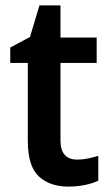

<svg xmlns="http://www.w3.org/2000/svg" viewBox="-20 -774 409 711"><path d="M266 -183Q286 -183 305.5 -187Q325 -191 344 -197V-105Q324 -95 294.5 -89Q265 -83 233 -83Q165 -83 124 -120.5Q83 -158 83 -253V-541H18V-598L91 -637L126 -754H204V-635H338V-541H204V-254Q204 -183 266 -183Z"/></svg>

Font: Noto Sans Telugu UI SemiCondensed SemiBold
Style: Regular
Weight: 600
Width: 4
Designer: Jelle Bosma - Monotype Design Team
Foundry: Monotype Imaging Inc.
Version: Version 2.005; ttfautohint (v1.8.4.7-5d5b)